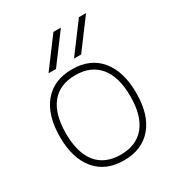

<svg xmlns="http://www.w3.org/2000/svg" viewBox="-180 -870 929 1000"><g transform="rotate(-30 284.0 -370.0)"><path d="M131.8 -83Q181.6 -22.5 275.4 -22.5Q369.1 -22.5 419.4 -83.5Q469.7 -144.5 469.7 -261.2Q469.7 -377.9 419.4 -439Q369.1 -500 275.4 -500Q181.6 -500 131.8 -439Q82 -377.9 82 -261.2Q82 -144.5 131.8 -83ZM445.3 -60.5Q384.8 11.7 275.4 11.7Q166 11.7 106 -60.1Q45.9 -131.8 45.9 -261.2Q45.9 -390.6 106 -462.9Q166 -535.2 275.4 -535.2Q384.8 -535.2 444.8 -462.9Q504.9 -390.6 504.9 -261.2Q504.9 -131.8 445.3 -60.5ZM205.1 -578.1H160.2L290 -752H335ZM356.4 -578.1H313.5L443.4 -752H486.3Z"/></g></svg>

Font: Gen Shin Gothic ExtraLight
Style: Regular
Weight: 100
Designer: [Source Han Sans]
Ryoko NISHIZUKA  (kana & ideographs); Paul D. Hunt (Latin, Greek & Cyrillic); Wenlong ZHANG  (bopomofo
Version: Version 1.002.20150607